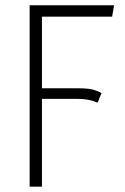

<svg xmlns="http://www.w3.org/2000/svg" viewBox="-20 -704 472 724"><path d="M402.8 -641.1H138.2V-371.1H274.9Q307.6 -371.1 326.4 -366.9Q345.2 -362.8 362.8 -353L348.1 -316.9Q315.4 -331.1 275.9 -331.1H138.2V0H91.8V-684.1H410.2Z"/></svg>

Font: Fira Sans Compressed ExtraLight
Style: Regular
Weight: 250
Width: 1
Designer: Carrois Corporate & Edenspiekermann AG
Foundry: Carrois Corporate GbR & Edenspiekermann AG
Version: Version 4.203;PS 004.203;hotconv 1.0.88;makeotf.lib2.5.64775